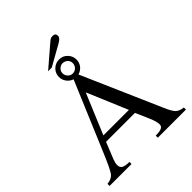

<svg xmlns="http://www.w3.org/2000/svg" viewBox="-254 -1084 1230 1230"><g transform="rotate(-45 361.0 -469.0)"><path d="M379 -646 613 -111Q635 -59 652.5 -41Q670 -23 707 -19V0H452V-19Q492 -19 507 -28Q521 -35 521 -52Q521 -78 502 -122L461 -216H199L153 -102Q144 -79 144 -60Q144 -37 160.5 -28Q177 -19 214 -19V0H15V-19Q57 -23 76 -49.5Q95 -76 141 -186L335 -646Q311 -654 295 -675Q279 -696 279 -723Q279 -756 302.5 -779Q326 -802 360 -802Q392 -802 415 -778.5Q438 -755 438 -722Q438 -695 421.5 -674Q405 -653 379 -646ZM447 -257 331 -532 216 -257ZM405 -724Q405 -743 391 -756Q377 -769 357 -769Q340 -769 326 -755.5Q312 -742 312 -724Q312 -704 325.5 -690Q339 -676 357 -676Q378 -676 391.5 -690Q405 -704 405 -724ZM256 -798 397 -919Q411 -931 417.5 -934.5Q424 -938 437 -938Q462 -938 462 -912Q462 -896 430 -877L289 -798Z"/></g></svg>

Font: STIX Math
Style: Regular
Weight: 400
Designer: MicroPress Inc., with final additions and corrections provided by Coen Hoffman, Elsevier (retired)
Version: Version 1.1.1